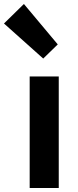

<svg xmlns="http://www.w3.org/2000/svg" viewBox="-70 -944 394 964"><path d="M79 -560H225V0H79ZM-50 -826 50 -924 220 -721 147 -650Z"/></svg>

Font: Kinto Sans
Style: Bold
Weight: 700
Designer: Authors: Ryoko NISHIZUKA  (kana & ideographs); Paul D. Hunt (Latin, Greek & Cyrillic); Wenlong ZHANG  (bopomofo); Sandol
Foundry: Adobe Systems Incorporated, ookami Inc.
Version: Version 0.001